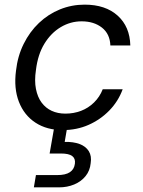

<svg xmlns="http://www.w3.org/2000/svg" viewBox="-20 -549 616 828"><path d="M251 12Q182 12 133 -20Q84 -52 61.5 -110Q39 -168 49 -244Q56 -307 82 -359.5Q108 -412 148 -450Q188 -488 238.5 -508.5Q289 -529 345 -529Q435 -529 487.5 -481.5Q540 -434 542 -353H456Q454 -403 419.5 -430Q385 -457 332 -457Q284 -457 242 -432Q200 -407 171.5 -360.5Q143 -314 135 -247Q128 -201 135 -165.5Q142 -130 159.5 -106.5Q177 -83 203 -71Q229 -59 262 -59Q298 -59 329.5 -71Q361 -83 385.5 -107Q410 -131 423 -164H509Q490 -112 451.5 -72.5Q413 -33 362 -10.5Q311 12 251 12ZM126 259 135 206H227Q263 206 281.5 193.5Q300 181 303 157Q306 135 291.5 124Q277 113 243 113H194L215 -7H271L259 63Q296 62 323 72Q350 82 363 103Q376 124 371 155Q368 187 349 210.5Q330 234 300 246.5Q270 259 234 259Z"/></svg>

Font: DM Sans 11pt
Style: Italic
Weight: 400
Italic angle: -10°
Version: Version 4.004;gftools[0.9.30]